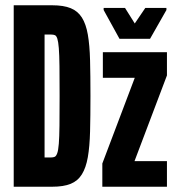

<svg xmlns="http://www.w3.org/2000/svg" viewBox="-20 -708 675 728"><path d="M32 0V-688H178Q221 -688 248 -677Q275 -666 290.5 -641.5Q306 -617 313 -577Q320 -537 321.5 -479Q323 -421 323 -344Q323 -267 321.5 -209.5Q320 -152 313 -112Q306 -72 290.5 -47Q275 -22 248 -11Q221 0 178 0ZM149 -111H174Q182 -111 187.5 -113.5Q193 -116 197 -127Q201 -138 203 -163Q205 -188 205.5 -232Q206 -276 206 -344Q206 -412 205.5 -456.5Q205 -501 203 -525.5Q201 -550 197.5 -561Q194 -572 188.5 -574.5Q183 -577 174 -577H149ZM368 0V-88L491 -413H370V-510H613V-422L490 -97H613V0ZM433 -561 373 -670V-678H454L491 -619L531 -678H611V-670L549 -561Z"/></svg>

Font: Saira UltraCondensed ExtraBold
Style: Regular
Weight: 800
Width: 1
Designer: Hector Gatti with collaboration of the Omnibus-Type team
Foundry: Omnibus-Type
Version: Version 1.101